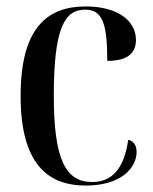

<svg xmlns="http://www.w3.org/2000/svg" viewBox="-20 -566 475 596"><path d="M246 10C361 10 404 -49 404 -94C404 -113 396 -128 378 -132C365 -40 326 -1 266 -1C184 -1 147 -70 147 -269C147 -480 181 -536 244 -536C297 -536 313 -496 313 -377C381 -377 402 -405 402 -442C402 -502 345 -546 246 -546C127 -546 44 -480 44 -268C44 -60 126 10 246 10Z"/></svg>

Font: Noto Serif Display Condensed Medium
Style: Regular
Weight: 500
Width: 3
Designer: Monotype Design Team
Foundry: Monotype Imaging Inc.
Version: Version 2.009